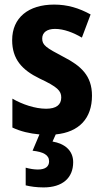

<svg xmlns="http://www.w3.org/2000/svg" viewBox="-20 -577 452 837"><path d="M299 130C299 79 262 49 209 40L223 9C325 -1 381 -61 381 -160C381 -247 333 -290 257 -329C181 -369 164 -380 164 -409C164 -435 184 -451 220 -451C258 -451 300 -435 337 -413L375 -514C324 -542 274 -557 216 -557C104 -557 33 -500 33 -402C33 -319 76 -272 152 -235C231 -198 247 -181 247 -152C247 -120 225 -103 181 -103C133 -103 77 -122 34 -147V-21C70 -4 109 5 152 9L122 80C168 85 194 98 194 126C194 149 178 162 145 162C129 162 110 159 92 154V231C112 236 139 240 170 240C252 240 299 199 299 130Z"/></svg>

Font: Noto Sans Hebrew Condensed
Style: Bold
Weight: 700
Width: 3
Designer: Monotype Design Team
Foundry: Monotype Imaging Inc.
Version: Version 2.004